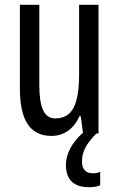

<svg xmlns="http://www.w3.org/2000/svg" viewBox="-20 -557 496 801"><path d="M398 216V160C391 163 382 166 367 166C338 166 322 149 322 117C322 79 337 45 382 0H391V-537H310V-251C310 -123 284 -63 210 -63C165 -63 144 -107 144 -202V-537H63V-187C63 -67 98 10 195 10C246 10 288 -19 311 -72H317L326 -3C281 36 255 85 255 131C255 192 287 224 351 224C371 224 387 221 398 216Z"/></svg>

Font: Noto Sans UI Condensed
Style: Regular
Weight: 400
Width: 3
Designer: Monotype Design Team
Foundry: Monotype Imaging Inc.
Version: Version 1.901